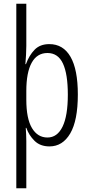

<svg xmlns="http://www.w3.org/2000/svg" viewBox="-20 -780 483 1036"><path d="M400 -270Q400 -130 359 -60Q318 10 247 10Q197 10 166.5 -20Q136 -50 122 -90H119Q120 -75 121 -56.5Q122 -38 122 -19V236H68V-760H122V-532Q122 -510 120.5 -484.5Q119 -459 117 -434H120Q137 -481 166.5 -511.5Q196 -542 246 -542Q321 -542 360.5 -473.5Q400 -405 400 -270ZM346 -269Q346 -381 319.5 -437.5Q293 -494 236 -494Q180 -494 151 -441.5Q122 -389 122 -289V-242Q122 -140 152.5 -89Q183 -38 236 -38Q289 -38 317.5 -96.5Q346 -155 346 -269Z"/></svg>

Font: Noto Sans Hebrew ExtraCondensed Light
Style: Regular
Weight: 300
Width: 2
Designer: Monotype Design Team
Foundry: Monotype Imaging Inc.
Version: Version 2.004; ttfautohint (v1.8.4.7-5d5b)